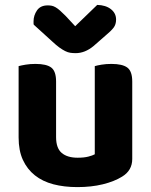

<svg xmlns="http://www.w3.org/2000/svg" viewBox="-20 -749 616 784"><path d="M520 -100Q520 -53 479 -28Q447 -8 400 3.5Q353 15 296 15Q242 15 198 3.5Q154 -8 122.5 -33Q91 -58 73.5 -96Q56 -134 56 -188V-479Q67 -482 85 -485Q103 -488 125 -488Q170 -488 189.5 -473Q209 -458 209 -416V-189Q209 -144 232 -124.5Q255 -105 297 -105Q323 -105 340.5 -109.5Q358 -114 367 -119V-479Q377 -482 395 -485Q413 -488 435 -488Q480 -488 500 -473Q520 -458 520 -416ZM287 -642 377 -729Q412 -728 433 -711.5Q454 -695 454 -669Q454 -649 443.5 -635.5Q433 -622 410 -603L362 -561Q327 -532 289 -532Q277 -532 267 -533.5Q257 -535 246 -540.5Q235 -546 222.5 -555Q210 -564 194 -579L118 -648Q117 -650 117 -654Q117 -658 117 -662Q117 -686 131 -706.5Q145 -727 175 -727Q184 -727 191.5 -725.5Q199 -724 207.5 -719Q216 -714 225.5 -705.5Q235 -697 248 -684Z"/></svg>

Font: Baloo Bhaina 2
Style: Bold
Weight: 700
Designer: Yesha Goshar, Manish Minz, Shuchita Grover and Ek Type
Foundry: Ek Type
Version: Version 1.640;hotconv 1.0.111;makeotfexe 2.5.65597; ttfautoh